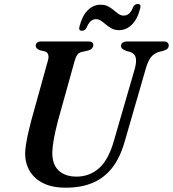

<svg xmlns="http://www.w3.org/2000/svg" viewBox="-20 -902 842 936"><path d="M534.5 -213 637.5 -568Q646.5 -602.5 641.5 -622Q636.5 -641.5 613.5 -649L595.5 -654Q581.5 -659.5 575.8 -664.8Q570 -670 570 -678.5Q570 -688 578 -694Q586 -700 601 -700H777.5Q790 -700 796.2 -694.8Q802.5 -689.5 802.5 -681Q802.5 -670.5 796.2 -664.5Q790 -658.5 775 -654L752.5 -648.5Q729.5 -640.5 715 -622Q700.5 -603.5 690 -565L587 -209Q565 -132.5 526.5 -83.5Q488 -34.5 432 -10.8Q376 13 301 13Q233.5 13 189.5 -9.5Q145.5 -32 123.8 -70.2Q102 -108.5 102.5 -156Q103 -175.5 107.5 -202.8Q112 -230 118.8 -259Q125.5 -288 132 -313L213.5 -606.5Q218.5 -622.5 215 -635Q211.5 -647.5 200 -651L174.5 -657Q163 -662.5 158.5 -667.2Q154 -672 154 -680.5Q154.5 -689 161.8 -694.5Q169 -700 182 -700H409.5Q435 -700 435 -682Q435 -674 428.8 -666.8Q422.5 -659.5 408.5 -655.5L379 -649Q365 -645.5 357.5 -635.8Q350 -626 344 -605.5L262.5 -313Q248.5 -258.5 242 -221.8Q235.5 -185 235 -158.5Q234.5 -100 266.2 -70.5Q298 -41 353 -41Q415.5 -41 461.8 -81Q508 -121 534.5 -213ZM560.5 -755Q539.5 -755 524.2 -763.2Q509 -771.5 496.8 -782Q484.5 -792.5 473 -800.5Q461.5 -808.5 447.5 -808.5Q418 -808.5 402 -766.5Q394 -752 379.5 -752Q361 -752 368 -775Q381.5 -826.5 408.5 -852.8Q435.5 -879 470.5 -879Q491.5 -879 506.8 -871Q522 -863 534.2 -852.5Q546.5 -842 558 -834Q569.5 -826 583.5 -826Q614 -826 629 -868Q637 -882.5 652 -882.5Q670 -882.5 663 -859.5Q649.5 -807.5 622.2 -781.2Q595 -755 560.5 -755Z"/></svg>

Font: Fraunces Medium
Style: Italic
Weight: 500
Italic angle: -16°
Version: Version 1.000;[b76b70a41]